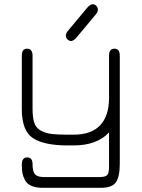

<svg xmlns="http://www.w3.org/2000/svg" viewBox="-20 -687 669 907"><path d="M545.9 85Q545.9 148.4 527.3 174.3Q508.8 200.2 457 200.2H180.7Q149.4 200.2 128.4 190.9Q107.4 181.6 98.1 164.1Q88.9 146.5 85.9 129.9Q83 113.3 83 90.8Q83 56.6 108.4 56.6Q133.8 56.6 133.8 88.9Q133.8 123 145.5 136.2Q157.2 149.4 187.5 149.4H450.2Q478.5 149.4 486.8 139.6Q495.1 129.9 495.1 100.6V-61.5Q437.5 0 328.1 0H299.8Q187.5 0 135.3 -34.7Q83 -69.3 83 -171.9V-423.8Q83 -457 107.4 -457Q133.8 -457 133.8 -423.8V-172.9Q133.8 -130.9 142.1 -106.4Q150.4 -82 173.3 -69.8Q196.3 -57.6 223.1 -54.2Q250 -50.8 299.8 -50.8H328.1Q411.1 -50.8 453.1 -95.2Q495.1 -139.6 495.1 -224.6V-423.8Q495.1 -457 520.5 -457Q545.9 -457 545.9 -423.8ZM433.6 -620.1 339.8 -507.8Q326.2 -493.2 315.4 -493.2Q307.6 -493.2 299.3 -500.5Q291 -507.8 291 -517.6Q291 -529.3 299.8 -540L393.6 -652.3Q407.2 -667 418 -667Q426.8 -667 434.6 -659.7Q442.4 -652.3 442.4 -641.6Q442.4 -630.9 433.6 -620.1Z"/></svg>

Font: Jura
Style: Book
Weight: 400
Version: Version 2.3